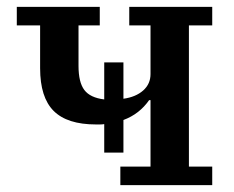

<svg xmlns="http://www.w3.org/2000/svg" viewBox="-20 -540 683 560"><path d="M284 -178Q278 -177 272 -177Q266 -177 260 -177Q176 -177 136.5 -216.5Q97 -256 97 -341V-466H29V-520H271V-466H209V-348Q209 -300 226 -277.5Q243 -255 284 -250V-358H340V-252Q376 -257 397.5 -276Q419 -295 419 -324V-466H357V-520H599V-466H531V-54H599V0H331V-54H419V-248H415Q401 -228 382.5 -213.5Q364 -199 340 -190V-95H284Z"/></svg>

Font: IBM Plex Serif Medm
Style: Regular
Weight: 500
Designer: Mike Abbink, Paul van der Laan, Pieter van Rosmalen
Foundry: Bold Monday
Version: Version 3.001